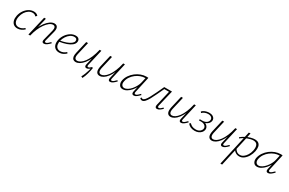

<svg xmlns="http://www.w3.org/2000/svg" viewBox="160 -1846 5293 3515"><g transform="rotate(30 2806.5 -88.5)"><path d="M169 6Q120 6 88 -19Q56 -44 44.5 -89Q33 -134 45 -193Q59 -257 94.5 -307.5Q130 -358 178.5 -387Q227 -416 281 -416Q310 -416 333.5 -406.5Q357 -397 373 -376L345 -350Q333 -366 315 -375Q297 -384 271 -384Q229 -384 191 -359.5Q153 -335 125 -292.5Q97 -250 85 -195Q68 -119 94 -72.5Q120 -26 177 -26Q210 -26 241 -40Q272 -54 296 -77L313 -57Q284 -29 246.5 -11.5Q209 6 169 6Z M730 4Q714 4 703.5 -3Q693 -10 690.5 -24.5Q688 -39 693 -61L749 -283Q760 -328 749.5 -354.5Q739 -381 705 -381Q669 -381 630 -351Q591 -321 554 -269Q517 -217 487.5 -148Q458 -79 440 0H411Q434 -91 468 -167.5Q502 -244 543.5 -299Q585 -354 630 -384.5Q675 -415 717 -415Q748 -415 767.5 -399.5Q787 -384 792 -354Q797 -324 786 -281L731 -69Q726 -51 729.5 -40Q733 -29 747 -29Q767 -29 788.5 -46.5Q810 -64 836 -91L852 -74Q818 -38 788 -17Q758 4 730 4ZM402 0 498 -410H535L439 0Z M1051 6Q1001 6 967.5 -19Q934 -44 922.5 -89Q911 -134 924 -193Q938 -254 974.5 -304.5Q1011 -355 1061 -386Q1111 -417 1166 -417Q1203 -417 1222 -402.5Q1241 -388 1246.5 -367.5Q1252 -347 1247 -325Q1240 -287 1201.5 -255.5Q1163 -224 1099.5 -201.5Q1036 -179 950 -166L951 -191Q1027 -204 1083 -224.5Q1139 -245 1171.5 -270.5Q1204 -296 1210 -323Q1212 -334 1210 -348Q1208 -362 1195.5 -373Q1183 -384 1154 -384Q1110 -384 1071 -357Q1032 -330 1004 -287Q976 -244 963 -196Q952 -145 959 -107Q966 -69 991.5 -47.5Q1017 -26 1059 -26Q1086 -26 1117 -38Q1148 -50 1179 -78L1195 -57Q1173 -36 1149 -21.5Q1125 -7 1100.5 -0.5Q1076 6 1051 6Z M1400 5Q1369 5 1348 -11.5Q1327 -28 1321 -61.5Q1315 -95 1327 -147L1388 -410H1426L1366 -150Q1350 -85 1364.5 -57Q1379 -29 1413 -29Q1445 -29 1481.5 -52Q1518 -75 1553.5 -122.5Q1589 -170 1619.5 -242Q1650 -314 1672 -410H1699Q1674 -301 1639 -222.5Q1604 -144 1563 -93.5Q1522 -43 1480.5 -19Q1439 5 1400 5ZM1656 194 1624 179Q1645 141 1661 100.5Q1677 60 1688.5 20Q1700 -20 1708 -56L1731 -58Q1726 -29 1719.5 3.5Q1713 36 1703.5 69Q1694 102 1682.5 134Q1671 166 1656 194ZM1629 4Q1614 4 1604.5 -3.5Q1595 -11 1592.5 -25.5Q1590 -40 1595 -61L1676 -410H1708L1630 -69Q1626 -50 1629 -39.5Q1632 -29 1647 -29Q1661 -29 1677 -39.5Q1693 -50 1711 -68L1731 -58Q1703 -29 1678 -12.5Q1653 4 1629 4Z M1907 5Q1885 5 1867.5 -4Q1850 -13 1839.5 -32Q1829 -51 1827.5 -81Q1826 -111 1835 -153L1895 -410H1933L1874 -155Q1858 -91 1870.5 -60Q1883 -29 1918 -29Q1948 -29 1983 -51.5Q2018 -74 2053 -121Q2088 -168 2118.5 -240.5Q2149 -313 2170 -410H2194Q2170 -302 2136 -223Q2102 -144 2063 -93.5Q2024 -43 1984.5 -19Q1945 5 1907 5ZM2128 4Q2113 4 2103 -3.5Q2093 -11 2090.5 -25.5Q2088 -40 2093 -61L2174 -410H2206L2128 -69Q2124 -48 2127 -38.5Q2130 -29 2143 -29Q2164 -29 2185 -46.5Q2206 -64 2232 -91L2248 -74Q2215 -38 2185 -17Q2155 4 2128 4Z M2395 5Q2343 5 2319.5 -36Q2296 -77 2307 -133Q2320 -192 2355 -243Q2390 -294 2440 -332.5Q2490 -371 2547.5 -392Q2605 -413 2661 -413Q2673 -413 2683 -412.5Q2693 -412 2701 -410L2626 -71Q2617 -29 2645 -29Q2664 -29 2685.5 -46.5Q2707 -64 2733 -91L2748 -74Q2714 -37 2685 -16.5Q2656 4 2629 4Q2613 4 2602.5 -3Q2592 -10 2589 -25Q2586 -40 2591 -63L2632 -243L2659 -277Q2648 -226 2621 -176Q2594 -126 2557.5 -85Q2521 -44 2479 -19.5Q2437 5 2395 5ZM2409 -28Q2443 -28 2479.5 -51Q2516 -74 2547.5 -111Q2579 -148 2602.5 -192Q2626 -236 2635 -278L2661 -395L2681 -378Q2676 -379 2667 -379.5Q2658 -380 2650 -380Q2603 -380 2554 -361.5Q2505 -343 2462 -310Q2419 -277 2388 -231.5Q2357 -186 2347 -133Q2337 -85 2355.5 -56.5Q2374 -28 2409 -28Z M2806 8Q2791 8 2777.5 0.5Q2764 -7 2759 -16L2771 -38Q2777 -32 2785.5 -28Q2794 -24 2803 -24Q2825 -24 2850 -53Q2875 -82 2903.5 -134.5Q2932 -187 2965.5 -257Q2999 -327 3037 -410H3179L3173 -379H3056Q3019 -301 2986.5 -231Q2954 -161 2924 -107Q2894 -53 2865 -22.5Q2836 8 2806 8ZM3119 4Q3105 4 3094.5 -3Q3084 -10 3080.5 -25Q3077 -40 3083 -67L3163 -410H3201L3120 -69Q3116 -51 3120 -40Q3124 -29 3137 -29Q3156 -29 3176.5 -44.5Q3197 -60 3214 -79L3230 -62Q3204 -35 3175.5 -15.5Q3147 4 3119 4Z M3406 5Q3384 5 3366.5 -4Q3349 -13 3338.5 -32Q3328 -51 3326.5 -81Q3325 -111 3334 -153L3394 -410H3432L3373 -155Q3357 -91 3369.5 -60Q3382 -29 3417 -29Q3447 -29 3482 -51.5Q3517 -74 3552 -121Q3587 -168 3617.5 -240.5Q3648 -313 3669 -410H3693Q3669 -302 3635 -223Q3601 -144 3562 -93.5Q3523 -43 3483.5 -19Q3444 5 3406 5ZM3627 4Q3612 4 3602 -3.5Q3592 -11 3589.5 -25.5Q3587 -40 3592 -61L3673 -410H3705L3627 -69Q3623 -48 3626 -38.5Q3629 -29 3642 -29Q3663 -29 3684 -46.5Q3705 -64 3731 -91L3747 -74Q3714 -38 3684 -17Q3654 4 3627 4Z M3916 6Q3865 6 3828 -11Q3791 -28 3765 -61L3789 -82Q3815 -54 3846.5 -40Q3878 -26 3922 -26Q3973 -26 4004 -50Q4035 -74 4043 -107Q4049 -132 4036.5 -153Q4024 -174 3999.5 -187Q3975 -200 3943 -200H3891L3895 -226H3947Q3996 -226 4029.5 -247Q4063 -268 4071 -304Q4079 -337 4055 -361.5Q4031 -386 3984 -386Q3946 -386 3913 -372.5Q3880 -359 3858 -335L3840 -358Q3858 -377 3882 -390Q3906 -403 3934.5 -409.5Q3963 -416 3990 -416Q4034 -416 4062.5 -400Q4091 -384 4102.5 -358Q4114 -332 4106 -303Q4098 -273 4077 -252Q4056 -231 4026.5 -219Q3997 -207 3960 -207L3962 -224Q4004 -224 4032.5 -205.5Q4061 -187 4073.5 -159.5Q4086 -132 4079 -103Q4072 -71 4049 -46.5Q4026 -22 3992 -8Q3958 6 3916 6Z M4277 5Q4255 5 4237.5 -4Q4220 -13 4209.5 -32Q4199 -51 4197.5 -81Q4196 -111 4205 -153L4265 -410H4303L4244 -155Q4228 -91 4240.5 -60Q4253 -29 4288 -29Q4318 -29 4353 -51.5Q4388 -74 4423 -121Q4458 -168 4488.5 -240.5Q4519 -313 4540 -410H4564Q4540 -302 4506 -223Q4472 -144 4433 -93.5Q4394 -43 4354.5 -19Q4315 5 4277 5ZM4498 4Q4483 4 4473 -3.5Q4463 -11 4460.5 -25.5Q4458 -40 4463 -61L4544 -410H4576L4498 -69Q4494 -48 4497 -38.5Q4500 -29 4513 -29Q4534 -29 4555 -46.5Q4576 -64 4602 -91L4618 -74Q4585 -38 4555 -17Q4525 4 4498 4Z M4627 289 4794 -462 4829 -466 4806 -350 4664 289ZM4856 4Q4824 4 4797.5 -8Q4771 -20 4752.5 -40Q4734 -60 4725 -86L4743 -103Q4758 -70 4786 -48Q4814 -26 4855 -26Q4894 -26 4929 -51Q4964 -76 4991 -120Q5018 -164 5030 -220Q5045 -298 5023.5 -339.5Q5002 -381 4940 -381Q4916 -381 4886 -374.5Q4856 -368 4823 -355Q4790 -342 4756.5 -323.5Q4723 -305 4693 -280L4681 -299Q4725 -336 4774.5 -361Q4824 -386 4871 -399Q4918 -412 4955 -412Q5006 -412 5035 -389.5Q5064 -367 5072.5 -326Q5081 -285 5070 -228Q5057 -167 5026.5 -114.5Q4996 -62 4952.5 -29Q4909 4 4856 4Z M5233 5Q5181 5 5157.5 -36Q5134 -77 5145 -133Q5158 -192 5193 -243Q5228 -294 5278 -332.5Q5328 -371 5385.5 -392Q5443 -413 5499 -413Q5511 -413 5521 -412.5Q5531 -412 5539 -410L5464 -71Q5455 -29 5483 -29Q5502 -29 5523.5 -46.5Q5545 -64 5571 -91L5586 -74Q5552 -37 5523 -16.5Q5494 4 5467 4Q5451 4 5440.5 -3Q5430 -10 5427 -25Q5424 -40 5429 -63L5470 -243L5497 -277Q5486 -226 5459 -176Q5432 -126 5395.5 -85Q5359 -44 5317 -19.5Q5275 5 5233 5ZM5247 -28Q5281 -28 5317.5 -51Q5354 -74 5385.5 -111Q5417 -148 5440.5 -192Q5464 -236 5473 -278L5499 -395L5519 -378Q5514 -379 5505 -379.5Q5496 -380 5488 -380Q5441 -380 5392 -361.5Q5343 -343 5300 -310Q5257 -277 5226 -231.5Q5195 -186 5185 -133Q5175 -85 5193.5 -56.5Q5212 -28 5247 -28Z"/></g></svg>

Font: Ysabeau Infant ExtraLight
Style: Italic
Weight: 250
Italic angle: -12°
Designer: Christian Thalmann (Catharsis Fonts)
Version: Version 2.001;gftools[0.9.30]; featfreeze: ss01,ss02,lnum